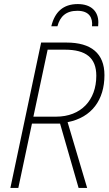

<svg xmlns="http://www.w3.org/2000/svg" viewBox="-20 -923 533 943"><path d="M232 -794H262C275 -842 304 -870 360 -870C420 -870 436 -834 432 -794H462C462 -798 463 -805 463 -813C463 -867 428 -903 362 -903C290 -903 249 -864 232 -794ZM31 0H70L137 -316H275L366 0H408L312 -323C431 -346 493 -433 493 -554C493 -661 427 -714 307 -714H182ZM255 -350H144L214 -679H299C402 -679 453 -639 453 -551C453 -431 378 -350 255 -350Z"/></svg>

Font: Noto Sans SemiCondensed ExtraLight
Style: Italic
Weight: 200
Width: 4
Italic angle: -12°
Designer: Monotype Design Team
Foundry: Monotype Imaging Inc.
Version: Version 2.013